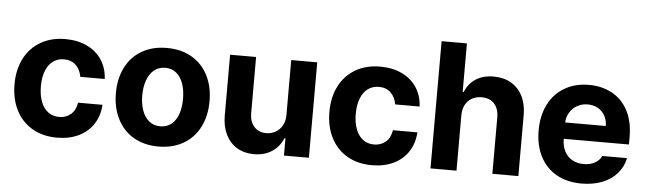

<svg xmlns="http://www.w3.org/2000/svg" viewBox="-46 -879 3580 1063"><g transform="rotate(5 1743.5 -348.0)"><path d="M35.2 -263.7Q35.2 -344.7 66.7 -406.5Q98.1 -468.3 157 -502.7Q215.8 -537.1 294.9 -537.1Q362.8 -537.1 415 -512.2Q467.3 -487.3 497.3 -441.7Q527.3 -396 530.3 -335.9H394.5Q387.7 -376.5 362.3 -400.6Q336.9 -424.8 296.9 -424.8Q262.2 -424.8 236.1 -406Q210 -387.2 195.8 -351.1Q181.6 -314.9 181.6 -265.6Q181.6 -214.8 195.8 -178.7Q210 -142.6 235.8 -123.5Q261.7 -104.5 296.9 -104.5Q335.4 -104.5 361.8 -127.4Q388.2 -150.4 394.5 -192.4H530.3Q526.9 -132.3 497.6 -86.4Q468.3 -40.5 416.3 -14.9Q364.3 10.7 294.9 10.7Q215.3 10.7 156.5 -23.9Q97.7 -58.6 66.4 -120.6Q35.2 -182.6 35.2 -263.7Z M598.6 -263.7Q598.6 -345.2 630.1 -407.2Q661.6 -469.2 720.5 -503.2Q779.3 -537.1 858.4 -537.1Q937.5 -537.1 996.6 -503.2Q1055.7 -469.2 1087.4 -407.2Q1119.1 -345.2 1119.1 -263.7Q1119.1 -182.1 1087.4 -119.9Q1055.7 -57.6 996.6 -23.4Q937.5 10.7 858.4 10.7Q779.3 10.7 720.7 -23.4Q662.1 -57.6 630.4 -119.9Q598.6 -182.1 598.6 -263.7ZM971.7 -263.7Q971.7 -311 959 -347.9Q946.3 -384.8 920.9 -405.8Q895.5 -426.8 859.4 -426.8Q822.8 -426.8 797.1 -405.8Q771.5 -384.8 758.3 -347.9Q745.1 -311 745.1 -263.7Q745.1 -216.8 758.3 -179.9Q771.5 -143.1 797.1 -122.3Q822.8 -101.6 859.4 -101.6Q895.5 -101.6 920.9 -122.3Q946.3 -143.1 959 -179.7Q971.7 -216.3 971.7 -263.7Z M1549.8 -530.3H1694.3V0H1555.7V-95.7H1549.8Q1530.8 -48.3 1489 -20.8Q1447.3 6.8 1388.7 6.8Q1335.4 6.8 1295.2 -17.1Q1254.9 -41 1232.4 -86.2Q1210 -131.3 1210 -192.4V-530.3H1354.5V-217.8Q1354.5 -170.9 1379.6 -143.1Q1404.8 -115.2 1447.3 -115.2Q1474.6 -115.2 1498 -128.2Q1521.5 -141.1 1535.6 -166Q1549.8 -190.9 1549.8 -225.6Z M1785.2 -263.7Q1785.2 -344.7 1816.7 -406.5Q1848.1 -468.3 1907 -502.7Q1965.8 -537.1 2044.9 -537.1Q2112.8 -537.1 2165 -512.2Q2217.3 -487.3 2247.3 -441.7Q2277.3 -396 2280.3 -335.9H2144.5Q2137.7 -376.5 2112.3 -400.6Q2086.9 -424.8 2046.9 -424.8Q2012.2 -424.8 1986.1 -406Q1960 -387.2 1945.8 -351.1Q1931.6 -314.9 1931.6 -265.6Q1931.6 -214.8 1945.8 -178.7Q1960 -142.6 1985.8 -123.5Q2011.7 -104.5 2046.9 -104.5Q2085.4 -104.5 2111.8 -127.4Q2138.2 -150.4 2144.5 -192.4H2280.3Q2276.9 -132.3 2247.6 -86.4Q2218.3 -40.5 2166.3 -14.9Q2114.3 10.7 2044.9 10.7Q1965.3 10.7 1906.5 -23.9Q1847.7 -58.6 1816.4 -120.6Q1785.2 -182.6 1785.2 -263.7Z M2514.6 0H2370.1V-707H2510.7V-437.5H2516.6Q2535.2 -484.9 2575.7 -511Q2616.2 -537.1 2674.8 -537.1Q2730 -537.1 2771.5 -513.2Q2813 -489.3 2835.7 -444.3Q2858.4 -399.4 2858.4 -337.9V0H2713.9V-312.5Q2713.9 -361.8 2688.7 -389.4Q2663.6 -417 2618.2 -417Q2587.9 -417 2564.5 -404.1Q2541 -391.1 2527.8 -366.2Q2514.6 -341.3 2514.6 -306.6Z M2948.2 -262.7Q2948.2 -344.2 2979.7 -406.5Q3011.2 -468.8 3069.3 -502.9Q3127.4 -537.1 3204.1 -537.1Q3275.4 -537.1 3331.8 -507.1Q3388.2 -477.1 3420.7 -416.5Q3453.1 -356 3453.1 -268.6V-227.5H3090.8Q3090.8 -188 3105.7 -158.7Q3120.6 -129.4 3148.2 -113.5Q3175.8 -97.7 3212.9 -97.7Q3248.5 -97.7 3274.4 -112.1Q3300.3 -126.5 3311.5 -151.4H3449.2Q3439 -102.5 3407.2 -65.9Q3375.5 -29.3 3325 -9.3Q3274.4 10.7 3210 10.7Q3129.4 10.7 3070.6 -22.5Q3011.7 -55.7 2980 -117.4Q2948.2 -179.2 2948.2 -262.7ZM3316.4 -318.4Q3316.4 -350.1 3302.5 -375.2Q3288.6 -400.4 3263.7 -414.6Q3238.8 -428.7 3207 -428.7Q3174.8 -428.7 3148.7 -414.1Q3122.6 -399.4 3107.2 -374Q3091.8 -348.6 3090.8 -318.4Z"/></g></svg>

Font: Pretendard Std
Style: Bold
Weight: 700
Designer: Base glyphs from Inter by Rasmus Andersson; Hangeul glyphs from Noto Sans CJK(Source Han Sans) by Jang Soo-young and Kan
Foundry: Kil Hyung-jin
Version: Version 1.309